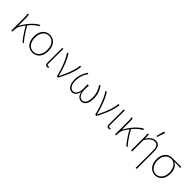

<svg xmlns="http://www.w3.org/2000/svg" viewBox="298 -2191 3831 3831"><g transform="rotate(45 2214.0 -275.0)"><path d="M96 0V-360Q96 -389 95 -420Q94 -451 88 -478H118Q123 -462 124.5 -432Q126 -402 126 -372V-172H130Q170 -246 221.5 -312Q273 -378 327 -425.5Q381 -473 428 -490L432 -460Q391 -443 344 -403Q297 -363 248.5 -304Q200 -245 156 -170Q138 -140 131.5 -101.5Q125 -63 124 -22V0ZM422 6Q389 -30 352.5 -81Q316 -132 282 -186Q248 -240 224 -285L246 -303Q270 -255 303.5 -201.5Q337 -148 375.5 -95.5Q414 -43 454 0Z M702 12Q643 12 596.5 -17Q550 -46 523 -102Q496 -158 496 -238Q496 -319 523 -375Q550 -431 596.5 -460.5Q643 -490 702 -490Q761 -490 807.5 -460.5Q854 -431 881 -375Q908 -319 908 -238Q908 -158 881 -102Q854 -46 807.5 -17Q761 12 702 12ZM702 -16Q782 -16 829 -77Q876 -138 876 -238Q876 -305 854.5 -355.5Q833 -406 794 -434Q755 -462 702 -462Q649 -462 610 -434Q571 -406 549.5 -355.5Q528 -305 528 -238Q528 -138 575.5 -77Q623 -16 702 -16Z M1112 8Q1095 8 1083 1Q1071 -6 1064.5 -21.5Q1058 -37 1058 -62V-478H1088Q1087 -406 1086.5 -336Q1086 -266 1086 -196.5Q1086 -127 1086 -56Q1086 -38 1094 -29Q1102 -20 1114 -20Q1121 -20 1127 -21.5Q1133 -23 1142 -26L1148 0Q1141 3 1132 5.5Q1123 8 1112 8Z M1384 0Q1363 -87 1335 -173Q1307 -259 1272 -337Q1237 -415 1194 -478L1222 -490Q1251 -447 1278.5 -391.5Q1306 -336 1329.5 -274.5Q1353 -213 1372 -151Q1391 -89 1404 -32H1408Q1442 -99 1475 -175Q1508 -251 1531.5 -328.5Q1555 -406 1562 -478H1594Q1583 -396 1558.5 -317Q1534 -238 1498.5 -159.5Q1463 -81 1418 0Z M1816 12Q1777 12 1745.5 -13Q1714 -38 1695 -87.5Q1676 -137 1676 -210Q1676 -260 1688.5 -309.5Q1701 -359 1722.5 -405Q1744 -451 1772 -490L1796 -472Q1751 -414 1728.5 -347Q1706 -280 1706 -206Q1706 -116 1738 -66Q1770 -16 1818 -16Q1843 -16 1869.5 -33Q1896 -50 1914 -92.5Q1932 -135 1932 -210Q1932 -225 1931.5 -242.5Q1931 -260 1930.5 -280Q1930 -300 1928 -320H1966Q1965 -300 1964 -280Q1963 -260 1962.5 -242.5Q1962 -225 1962 -210Q1962 -135 1980.5 -92.5Q1999 -50 2026 -33Q2053 -16 2078 -16Q2129 -16 2158.5 -65.5Q2188 -115 2188 -212Q2188 -283 2167.5 -347Q2147 -411 2102 -474L2128 -490Q2172 -429 2196 -359Q2220 -289 2220 -212Q2220 -137 2202.5 -87.5Q2185 -38 2153.5 -13Q2122 12 2080 12Q2035 12 1998 -21Q1961 -54 1950 -122H1946Q1934 -54 1897.5 -21Q1861 12 1816 12Z M2466 0Q2445 -87 2417 -173Q2389 -259 2354 -337Q2319 -415 2276 -478L2304 -490Q2333 -447 2360.5 -391.5Q2388 -336 2411.5 -274.5Q2435 -213 2454 -151Q2473 -89 2486 -32H2490Q2524 -99 2557 -175Q2590 -251 2613.5 -328.5Q2637 -406 2644 -478H2676Q2665 -396 2640.5 -317Q2616 -238 2580.5 -159.5Q2545 -81 2500 0Z M2848 8Q2831 8 2819 1Q2807 -6 2800.5 -21.5Q2794 -37 2794 -62V-478H2824Q2823 -406 2822.5 -336Q2822 -266 2822 -196.5Q2822 -127 2822 -56Q2822 -38 2830 -29Q2838 -20 2850 -20Q2857 -20 2863 -21.5Q2869 -23 2878 -26L2884 0Q2877 3 2868 5.5Q2859 8 2848 8Z M3024 0V-360Q3024 -389 3023 -420Q3022 -451 3016 -478H3046Q3051 -462 3052.5 -432Q3054 -402 3054 -372V-172H3058Q3098 -246 3149.5 -312Q3201 -378 3255 -425.5Q3309 -473 3356 -490L3360 -460Q3319 -443 3272 -403Q3225 -363 3176.5 -304Q3128 -245 3084 -170Q3066 -140 3059.5 -101.5Q3053 -63 3052 -22V0ZM3350 6Q3317 -30 3280.5 -81Q3244 -132 3210 -186Q3176 -240 3152 -285L3174 -303Q3198 -255 3231.5 -201.5Q3265 -148 3303.5 -95.5Q3342 -43 3382 0Z M3786 180Q3787 120 3787.5 59.5Q3788 -1 3788 -62Q3788 -123 3788 -183.5Q3788 -244 3788 -304Q3788 -384 3765.5 -423Q3743 -462 3692 -462Q3658 -462 3629.5 -450Q3601 -438 3571.5 -408Q3542 -378 3506 -324V0H3476V-360Q3476 -389 3475.5 -415.5Q3475 -442 3472 -478H3502L3506 -364H3508Q3550 -433 3594.5 -461.5Q3639 -490 3694 -490Q3757 -490 3786.5 -445.5Q3816 -401 3816 -308V180ZM3630 -560 3674 -730H3708L3710 -726L3654 -560Z M4162 12Q4108 12 4061.5 -16.5Q4015 -45 3986.5 -100Q3958 -155 3958 -234Q3958 -319 3987 -373Q4016 -427 4063 -452.5Q4110 -478 4164 -478H4416V-448Q4374 -451 4334 -452.5Q4294 -454 4252 -454V-450Q4303 -422 4332.5 -367Q4362 -312 4362 -234Q4362 -155 4334.5 -100Q4307 -45 4261.5 -16.5Q4216 12 4162 12ZM4162 -16Q4210 -16 4248 -43Q4286 -70 4308 -119Q4330 -168 4330 -234Q4330 -290 4310.5 -339.5Q4291 -389 4254 -419.5Q4217 -450 4164 -450Q4116 -450 4076.5 -425.5Q4037 -401 4013.5 -353Q3990 -305 3990 -234Q3990 -168 4013 -119Q4036 -70 4075 -43Q4114 -16 4162 -16Z"/></g></svg>

Font: Source Sans 3
Style: Regular
Weight: 200
Designer: Paul D. Hunt
Foundry: Adobe
Version: Version 3.046;hotconv 1.0.118;makeotfexe 2.5.65603